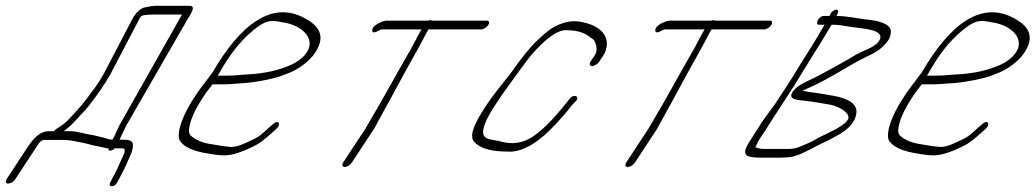

<svg xmlns="http://www.w3.org/2000/svg" viewBox="-24 -536 3560 660"><path d="M626.4 -516H508.1C502.5 -516 489.7 -514 471.3 -510C458.2 -507 440.7 -489 431.6 -472L343 -302C335.1 -286 328.4 -275 323.6 -267C314.5 -252 311.7 -247 301.8 -234C285.1 -212 264.5 -182 243.8 -160C218 -133 207.7 -117 182.2 -101C171.4 -94 163.9 -89 161.5 -85H146.3C112.9 -85 92.1 -63 66.8 -24L-1.4 80C-6.8 89 -3.8 95 4.2 95C12.2 95 23.2 89 28.6 80L96.8 -24C114.6 -52 117.7 -55 131.3 -55H200.9C214.5 -55 248.9 -47 261.7 -45C278.1 -42 292.6 -36 308.6 -34L345.4 -26H348.6C348.3 -21 350.3 -18 355.1 -18C359.9 -18 365.1 -21 370.2 -26H384.6H398.2C407.8 -26 405.5 -12 399.2 0L383 35C380.6 41 378.7 46 376.3 50L356.1 89C350.6 99 352.6 104 360.6 104C368.6 104 374.6 99 380.1 89L400.3 50C403.1 45 405.8 40 408.2 34L423.2 0C428.7 -10 431.1 -20 432.6 -30C435.3 -55 422.9 -56 386.9 -56L409.8 -104L620.8 -470C638.1 -497 648.4 -516 626.4 -516ZM601.6 -486 385.8 -104 368.8 -67 362.9 -56H361.3C348.5 -56 338.8 -62 327.6 -64C314.8 -66 307.6 -70 291.6 -72C270.3 -75 243.1 -85 215.9 -85H195.1C209.8 -96 224.5 -109 237.7 -124C264.7 -154 273.4 -160 298 -194L321 -226C333.7 -244 343.2 -260 355.1 -280L455.6 -472C456.4 -474 457.9 -476 461.1 -480C464.3 -484 480.3 -486 509.9 -486Z M724.7 -276C727.1 -280 731.9 -288 739.8 -302C774.6 -362 815.9 -410 860.9 -443C896.8 -469 912.4 -466 948.8 -459C999.2 -452 1042.9 -421 1040.2 -383C1038.9 -356 1010.1 -328 978.2 -314C937 -295 886.7 -283 824.7 -280C800.3 -279 783.1 -276 758.3 -276ZM706.6 -246H742.5C768.1 -246 786.1 -249 811.3 -250C858.9 -253 930.4 -268 953.1 -279L976.4 -288C1006.3 -302 1030.2 -320 1050.5 -343C1090.6 -394 1086.8 -435 1036.1 -466C913.1 -545 798.9 -446 707.8 -289C669.6 -236 667.1 -239 633 -184C597.5 -126 577.9 -64 599.1 -46C613.7 -29 643.3 -16 686.8 -9C714.4 -4 732 -2 744 -2C767.6 -1 799.1 -10 837.4 -28C873.7 -45 883.7 -56 912.7 -81L925 -92C944.2 -108 933.6 -126 916.5 -111L903.4 -100C860.4 -60 863.2 -65 818.9 -44C799.4 -35 782.2 -30 767.4 -31C752.6 -32 732.2 -35 705.1 -40C674.1 -44 649 -54 630.4 -71C626.8 -76 624.8 -82 625.7 -90C628 -119 644.2 -156 672.9 -200C682.3 -215 693.7 -230 706.6 -246Z M1185.4 23 1261.6 -93C1299.4 -161 1335 -227 1367.5 -287C1390.8 -330 1408.6 -359 1428.8 -398C1436.7 -414 1443.8 -426 1449 -435H1630C1638 -435 1649.4 -442 1654.3 -450C1659.3 -458 1657.7 -465 1649.7 -465H1460C1458.8 -466 1457.6 -467 1455.2 -467C1452.8 -467 1450.8 -466 1448 -465H1304C1293.6 -465 1255.4 -450 1255.5 -432C1255.7 -414 1281.8 -435 1288.2 -435H1425C1419.8 -426 1412.7 -414 1405.2 -399C1397.7 -384 1383.5 -358 1361.3 -320C1339.1 -282 1299.2 -207 1231.6 -93L1155.4 23C1150.5 31 1153.1 38 1161.1 38C1169.1 38 1180.5 31 1185.4 23Z M2035.8 -324 2052.1 -349C2057.1 -357 2060.5 -368 2061.9 -381C2064.6 -417 2036.9 -444 1993.8 -456C1954.2 -467 1925.4 -467 1879.9 -443C1865.6 -435 1846.9 -420 1823.8 -398C1799.9 -376 1769 -338 1732.1 -285C1705.1 -250 1675.9 -217 1643.7 -168C1603.2 -106 1584 -61 1612.7 -42C1633.8 -24 1669.4 -15 1720.1 -15C1777.3 -10 1839.5 -58 1885.9 -109C1908.6 -134 1917.3 -142 1942.4 -175L1954.3 -187C1972.2 -205 1947.1 -215 1933.8 -196L1924.3 -184C1885.8 -137 1854 -99 1808.6 -67C1773.9 -44 1737.2 -38 1695.6 -50C1689.6 -52 1679.1 -53 1664.6 -56C1650.1 -59 1641.5 -64 1639 -71C1630.3 -90 1647.5 -127 1673.7 -168C1713.8 -229 1725.1 -243 1785.8 -326C1799.7 -345 1816.8 -364 1835.1 -382C1873.7 -419 1903.2 -435 1926.8 -432C1956 -432 1982.5 -425 2002.2 -410C2005.7 -407 2010.2 -404 2014.7 -401C2022.3 -396 2033 -365 2022.1 -349L2005.8 -324C2000.9 -316 2003.4 -309 2011.4 -309C2019.4 -309 2030.9 -316 2035.8 -324Z M2158.4 23 2234.6 -93C2272.4 -161 2308 -227 2340.5 -287C2363.8 -330 2381.6 -359 2401.8 -398C2409.7 -414 2416.8 -426 2422 -435H2603C2611 -435 2622.4 -442 2627.3 -450C2632.3 -458 2630.7 -465 2622.7 -465H2433C2431.8 -466 2430.6 -467 2428.2 -467C2425.8 -467 2423.8 -466 2421 -465H2277C2266.6 -465 2228.4 -450 2228.5 -432C2228.7 -414 2254.8 -435 2261.2 -435H2398C2392.8 -426 2385.7 -414 2378.2 -399C2370.7 -384 2356.5 -358 2334.3 -320C2312.1 -282 2272.2 -207 2204.6 -93L2128.4 23C2123.5 31 2126.1 38 2134.1 38C2142.1 38 2153.5 31 2158.4 23Z M2834.5 -451C2859.3 -451 2874.9 -448 2898.1 -444C2932.2 -438 3003.7 -437 3002.4 -408C3002 -391 2977.1 -375 2960.7 -368C2948.2 -363 2933.8 -356 2916.7 -347C2898.4 -335 2794.7 -277 2759.6 -261C2741.3 -253 2727.7 -245 2717.8 -238C2671.2 -197 2708 -193 2738.9 -190C2777.3 -186 2791.7 -182 2824.9 -177C2850.6 -173 2878.6 -159 2888.7 -144C2902.1 -125 2878.9 -109 2849 -92L2829.1 -82C2812.8 -73 2796 -67 2780.1 -57C2768.5 -50 2749 -41 2718.6 -29C2710.2 -26 2698.3 -24 2683.9 -24H2601.5C2591.5 -24 2581.5 -26 2572.4 -30C2578.9 -41 2580.3 -48 2587.7 -59L2606.5 -87C2627.7 -122 2663 -174 2706.9 -243C2724.4 -271 2761.6 -333 2780.2 -362C2798.1 -389 2818.7 -425 2834.5 -451ZM2830.7 -488 2827.1 -481H2806.3C2799.9 -481 2790.8 -474 2786.8 -466C2782.9 -458 2784.1 -451 2790.5 -451H2810.5C2804.5 -442 2797.8 -429 2788.7 -414C2766.5 -376 2745.9 -346 2720.6 -304C2690.5 -254 2671.8 -227 2641.3 -180C2612.6 -140 2598.7 -124 2576.5 -87L2555.3 -54C2519.2 1 2539.7 6 2598.7 6H2654.7C2669.6 6 2681.2 5 2690.4 4C2708.4 3 2739.1 -10 2781 -33C2807.3 -47 2818.9 -50 2848 -67C2893.1 -90 2916.5 -117 2919.8 -147C2923.6 -177 2896 -197 2840 -207C2828.7 -209 2818.7 -210 2810.7 -212C2789.9 -216 2755.9 -219 2734.7 -224C2737.8 -226 2750.2 -231 2769.8 -240C2789.3 -249 2819.6 -265 2861.1 -289L2893.4 -308C2903.7 -314 2914.1 -320 2925 -326C2954.9 -342 2986.3 -353 3008.6 -374C3034.9 -399 3037.4 -410 3038.2 -428C3039.1 -450 3004.5 -463 2970.4 -467C2920.9 -472 2892.7 -481 2851.1 -481L2854.7 -488C2859 -497 2857.4 -503 2851 -503C2844.6 -503 2835 -497 2830.7 -488Z M3162.7 -276C3165.1 -280 3169.9 -288 3177.8 -302C3212.6 -362 3253.9 -410 3298.9 -443C3334.8 -469 3350.4 -466 3386.8 -459C3437.2 -452 3480.9 -421 3478.2 -383C3476.9 -356 3448.1 -328 3416.2 -314C3375 -295 3324.7 -283 3262.7 -280C3238.3 -279 3221.1 -276 3196.3 -276ZM3144.6 -246H3180.5C3206.1 -246 3224.1 -249 3249.3 -250C3296.9 -253 3368.4 -268 3391.1 -279L3414.4 -288C3444.3 -302 3468.2 -320 3488.5 -343C3528.6 -394 3524.8 -435 3474.1 -466C3351.1 -545 3236.9 -446 3145.8 -289C3107.6 -236 3105.1 -239 3071 -184C3035.5 -126 3015.9 -64 3037.1 -46C3051.7 -29 3081.3 -16 3124.8 -9C3152.4 -4 3170 -2 3182 -2C3205.6 -1 3237.1 -10 3275.4 -28C3311.7 -45 3321.7 -56 3350.7 -81L3363 -92C3382.2 -108 3371.6 -126 3354.5 -111L3341.4 -100C3298.4 -60 3301.2 -65 3256.9 -44C3237.4 -35 3220.2 -30 3205.4 -31C3190.6 -32 3170.2 -35 3143.1 -40C3112.1 -44 3087 -54 3068.4 -71C3064.8 -76 3062.8 -82 3063.7 -90C3066 -119 3082.2 -156 3110.9 -200C3120.3 -215 3131.7 -230 3144.6 -246Z"/></svg>

Font: MewTooHand
Style: UltimateCondIta
Weight: 400
Designer: Mew Too, Robert Jablonski
Version: Version 0.77